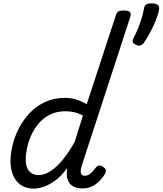

<svg xmlns="http://www.w3.org/2000/svg" viewBox="-20 -1097 960 1134"><path d="M180 17Q137 17 106 -2.5Q75 -22 58.5 -59Q42 -96 42 -146Q42 -190 54.5 -241Q67 -292 92.5 -341Q118 -390 156.5 -430.5Q195 -471 247 -495Q299 -519 365 -519Q399 -519 431 -509Q463 -499 492 -481L663 -1003Q669 -1023 678.5 -1029Q688 -1035 708 -1035Q739 -1035 747.5 -1025.5Q756 -1016 749 -996L463 -119Q454 -90 458 -74.5Q462 -59 480 -59Q494 -59 505.5 -66Q517 -73 527 -84.5Q537 -96 546 -107Q552 -116 562 -119Q572 -122 588 -112Q604 -102 605 -91.5Q606 -81 600 -70Q587 -48 567.5 -28Q548 -8 523 4Q498 16 467 16Q433 16 411 3Q389 -10 380 -35.5Q371 -61 376 -97Q376 -100 376 -100.5Q376 -101 376 -103Q342 -57 306.5 -31Q271 -5 238 6Q205 17 180 17ZM132 -157Q132 -126 140.5 -105.5Q149 -85 166.5 -74Q184 -63 208 -63Q243 -63 279 -86.5Q315 -110 351 -154Q387 -198 421 -259L470 -415Q442 -429 417 -434.5Q392 -440 366 -440Q316 -440 277 -421Q238 -402 210.5 -370Q183 -338 165.5 -300Q148 -262 140 -224.5Q132 -187 132 -157ZM783 -832Q768 -839 764.5 -849Q761 -859 771 -877Q781 -895 793 -923.5Q805 -952 815 -984Q825 -1016 830 -1044Q832 -1061 841 -1069Q850 -1077 875 -1077Q899 -1077 910.5 -1069Q922 -1061 920 -1044Q915 -1014 900.5 -977.5Q886 -941 867 -905.5Q848 -870 828 -842Q823 -835 811.5 -829.5Q800 -824 783 -832Z"/></svg>

Font: Playwrite CO
Style: Regular
Weight: 400
Designer: Veronika Burian, José Scaglione
Foundry: TypeTogether
Version: Version 1.000